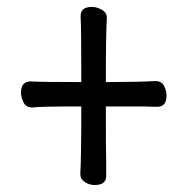

<svg xmlns="http://www.w3.org/2000/svg" viewBox="-20 -615 540 550"><path d="M251 -85Q235.8 -85 222.9 -93.5Q210 -102.1 210 -117.2Q212.9 -162.1 212.9 -310.1Q89.8 -310.1 73.2 -307.1Q54.2 -307.1 47.1 -322Q40 -336.9 40 -351.1Q41 -381.8 67.9 -381.8Q96.2 -379.9 212.9 -379.9Q212.9 -538.1 210.9 -568.8Q210.9 -595.2 243.2 -595.2Q256.8 -595.2 271.5 -587.2Q286.1 -579.1 286.1 -564Q283.2 -518.1 283.2 -379.9Q372.1 -379.9 424.8 -382.8Q442.9 -382.8 450 -368.9Q457 -355 457 -340.8Q457 -309.1 430.2 -309.1Q410.2 -309.1 392.1 -310.1H283.2Q283.2 -171.9 284.2 -152.8V-110.8Q284.2 -85 251 -85Z"/></svg>

Font: LXGW WenKai Mono GB Screen
Style: Regular
Weight: 400
Monospace: yes
Designer: LXGW / Fontworks Inc.
Foundry: LXGW / Fontworks Inc.
Version: Version 1.510;January 18,2025